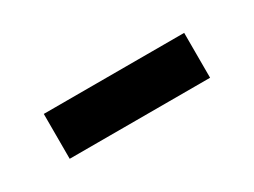

<svg xmlns="http://www.w3.org/2000/svg" viewBox="-25 -410 382 289"><g transform="rotate(-30 166.5 -266.0)"><path d="M44 -227V-305H288V-227Z"/></g></svg>

Font: TharLon
Style: Regular
Weight: 400
Designer: Sai Zin Di Di Zone
Foundry: Sai Zin Di Di Zone, Sun Tun
Version: Version 1.003 September 27 2012